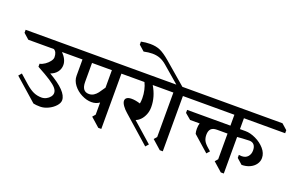

<svg xmlns="http://www.w3.org/2000/svg" viewBox="-194 -1689 3552 2271"><g transform="rotate(20 1581.5 -553.0)"><path d="M424 -686Q456 -654 474 -618Q492 -582 492 -546Q492 -496 462 -457Q432 -418 380 -400Q621 -262 621 -150Q621 -114 587 -76.5Q553 -39 501.5 -14.5Q450 10 401 10Q347 10 315 2L33 -247L65 -285L176 -187Q231 -139 277.5 -118Q324 -97 379 -97Q410 -97 438.5 -111.5Q467 -126 485 -149.5Q503 -173 503 -198Q503 -228 478 -258Q453 -288 393 -327.5Q333 -367 222 -427V-465Q254 -471 286.5 -493.5Q319 -516 340.5 -544.5Q362 -573 362 -596Q362 -663 322 -686H0L-70 -748V-786H604L674 -724V-686Z M1332 -686H1172V10H1134L1021 -90L1052 -126V-279Q1010 -248 952 -248Q892 -248 828.5 -280Q765 -312 723.5 -366Q682 -420 682 -481V-686H604L534 -748V-786H1262L1332 -724ZM802 -686V-447Q802 -328 892 -328Q925 -328 951 -344.5Q977 -361 997.5 -387.5Q1018 -414 1052 -466V-686Z M1566 -686Q1639 -564 1639 -434Q1639 -382 1621 -338.5Q1603 -295 1575 -266.5Q1547 -238 1517 -228L1764 -10L1731 27L1396 -269Q1360 -299 1335 -334.5Q1310 -370 1310 -395Q1310 -421 1330.5 -434.5Q1351 -448 1389 -448Q1437 -448 1498 -429Q1504 -460 1504 -496Q1504 -547 1492.5 -598Q1481 -649 1462 -686H1212L1136 -748V-786H1702L1778 -724V-686Z M1946 -686V10H1908L1795 -90L1826 -126V-686H1758L1688 -748V-786H1827L1617 -966Q1576 -1001 1533 -1017.5Q1490 -1034 1436 -1034Q1390 -1034 1329 -1021L1259 -1083V-1121Q1317 -1133 1374 -1133Q1446 -1133 1499.5 -1109.5Q1553 -1086 1629 -1021L1903 -786H2036L2106 -724V-686Z M2714 -549H2785Q2845 -549 2914 -516.5Q2983 -484 3029.5 -430.5Q3076 -377 3076 -316Q3076 -273 3050 -236.5Q3024 -200 2978.5 -179Q2933 -158 2876 -158L2806 -220V-258Q2824 -255 2841 -255Q2891 -255 2918.5 -286Q2946 -317 2946 -364Q2946 -409 2925.5 -434Q2905 -459 2865 -459Q2827 -459 2777.5 -455Q2728 -451 2714 -450V10H2676L2563 -90L2594 -126V-449H2461Q2409 -449 2386 -424Q2363 -399 2363 -350Q2363 -311 2377.5 -280Q2392 -249 2437 -210L2471 -180L2438 -143L2241 -317Q2233 -344 2233 -379Q2233 -420 2243 -449H2123L2049 -511V-549H2594V-686H2026L1956 -748V-786H3163L3233 -724V-686H2714Z"/></g></svg>

Font: Inknut
Style: Antiqua
Weight: 400
Designer: Claus Eggers Srensen
Foundry: Claus Eggers Srensen
Version: Version 1.000; ttfautohint (v1.2) -l 7 -r 28 -G 50 -x 13 -D 